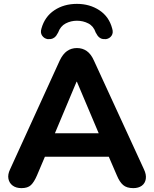

<svg xmlns="http://www.w3.org/2000/svg" viewBox="-20 -962 793 991"><path d="M91 9Q63 9 45.5 -4Q28 -17 23.5 -39Q19 -61 32 -88L288 -649Q304 -683 326 -698.5Q348 -714 377 -714Q406 -714 428 -698.5Q450 -683 465 -649L723 -88Q736 -61 732.5 -38.5Q729 -16 712 -3.5Q695 9 668 9Q634 9 615.5 -7Q597 -23 583 -57L523 -196L585 -153H168L230 -196L171 -57Q156 -22 139.5 -6.5Q123 9 91 9ZM375 -540 247 -235 220 -274H533L506 -235L377 -540ZM226 -760Q208 -763 197.5 -778Q187 -793 194 -815Q211 -876 260.5 -909Q310 -942 377 -942Q443 -942 493 -909Q543 -876 559 -815Q566 -793 556 -778Q546 -763 527 -760Q510 -759 500 -764Q490 -769 484 -777.5Q478 -786 474 -794Q463 -827 436 -841Q409 -855 377 -855Q346 -855 319 -841Q292 -827 280 -794Q276 -786 270 -777.5Q264 -769 253.5 -764Q243 -759 226 -760Z"/></svg>

Font: Nunito ExtraLight ExtraBold
Style: Regular
Weight: 800
Version: Version 3.602